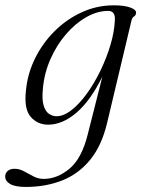

<svg xmlns="http://www.w3.org/2000/svg" viewBox="-77 -472 545 740"><path d="M336 1Q315 90 270 144.5Q225 199 161.8 223.8Q98.5 248.5 22.5 248.5Q-18.5 248.5 -37.8 237.2Q-57 226 -57 208Q-57 195.5 -47.5 187Q-38 178.5 -21 178.5Q-2.5 178.5 15.5 188.2Q33.5 198 52 207.8Q70.5 217.5 91.5 217.5Q143.5 217.5 190.8 178.2Q238 139 261 46.5L317.5 -176.5Q271.5 -83.5 217.5 -37.5Q163.5 8.5 108.5 8.5Q67.5 8.5 41.2 -21.8Q15 -52 23 -123Q29 -188 58.2 -247.2Q87.5 -306.5 134 -352.5Q180.5 -398.5 238.8 -425Q297 -451.5 361.5 -451.5Q402.5 -451.5 425.2 -443Q448 -434.5 447.5 -423Q447 -413 439.8 -408.8Q432.5 -404.5 430 -394ZM88.5 -132.5Q84 -89.5 91 -66Q98 -42.5 111.8 -33.2Q125.5 -24 141 -24Q168.5 -24 198.8 -47.8Q229 -71.5 257.8 -111.2Q286.5 -151 310 -199.5Q333.5 -248 348.5 -298Q363.5 -348 365.5 -392Q369 -430 340 -430Q298 -430 255.8 -406Q213.5 -382 177.5 -340.2Q141.5 -298.5 117.8 -245Q94 -191.5 88.5 -132.5Z"/></svg>

Font: Fraunces 72pt Light
Style: Italic
Weight: 300
Italic angle: -16°
Version: Version 1.000;[b76b70a41]